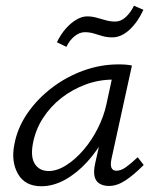

<svg xmlns="http://www.w3.org/2000/svg" viewBox="-20 -642 545 668"><path d="M124 6Q67 6 42.5 -37Q18 -80 30 -140Q41 -198 75.5 -248Q110 -298 160.5 -336.5Q211 -375 270.5 -396.5Q330 -418 393 -418Q408 -418 419 -417Q430 -416 439 -414L368 -90Q359 -48 385 -48Q401 -48 419 -61Q437 -74 459 -95L480 -68Q445 -33 416 -14Q387 5 359 5Q340 5 326.5 -3Q313 -11 309 -28.5Q305 -46 311 -73L349 -243L386 -277Q374 -221 347 -170Q320 -119 283.5 -79Q247 -39 206 -16.5Q165 6 124 6ZM149 -47Q179 -47 211 -67.5Q243 -88 271.5 -121.5Q300 -155 320.5 -196Q341 -237 350 -278L374 -389L407 -362Q400 -364 391 -364.5Q382 -365 373 -365Q324 -365 278 -348Q232 -331 194 -301.5Q156 -272 129.5 -231Q103 -190 94 -140Q86 -94 102 -70.5Q118 -47 149 -47ZM211 -479 178 -495Q191 -522 208.5 -542Q226 -562 245.5 -573.5Q265 -585 283 -585Q300 -585 316 -580.5Q332 -576 348 -571.5Q364 -567 381 -567Q401 -567 418 -583Q435 -599 446 -622L479 -608Q458 -563 429.5 -537.5Q401 -512 371 -512Q352 -512 336.5 -516.5Q321 -521 306.5 -525.5Q292 -530 275 -530Q257 -530 239.5 -516Q222 -502 211 -479Z"/></svg>

Font: Ysabeau Infant
Style: Italic
Weight: 400
Italic angle: -12°
Designer: Christian Thalmann (Catharsis Fonts)
Version: Version 2.001;gftools[0.9.30]; featfreeze: ss01,ss02,lnum